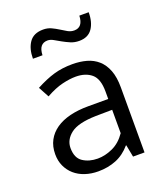

<svg xmlns="http://www.w3.org/2000/svg" viewBox="-127 -753 728 849"><g transform="rotate(-20 237.0 -329.0)"><path d="M69 -428Q116 -453 155.5 -464.5Q195 -476 243 -476Q279 -476 309.5 -467.5Q340 -459 362.5 -439Q385 -419 397.5 -386.5Q410 -354 410 -306V0H356L345 -57H343Q313 -22 274.5 -6.5Q236 9 190 9Q157 9 128.5 -0.5Q100 -10 79.5 -28Q59 -46 47.5 -71Q36 -96 36 -127Q36 -164 51 -192Q66 -220 93.5 -239Q121 -258 159.5 -267.5Q198 -277 245 -277H340V-312Q340 -372 312 -395.5Q284 -419 238 -419Q210 -419 174.5 -410.5Q139 -402 96 -378ZM340 -226 262 -225Q179 -223 144 -196Q109 -169 109 -130Q109 -83 138 -64Q167 -45 207 -45Q242 -45 278 -61.5Q314 -78 340 -116ZM88 -558Q88 -605 108.5 -634.5Q129 -664 174 -664Q195 -664 212 -656Q229 -648 244 -638.5Q259 -629 273 -621Q287 -613 303 -613Q344 -613 346 -667H390Q390 -620 370 -591Q350 -562 308 -562Q286 -562 267.5 -570Q249 -578 233 -587Q217 -596 203 -604Q189 -612 176 -612Q156 -612 145 -599Q134 -586 133 -558Z"/></g></svg>

Font: Mukta Mahee Light
Style: Regular
Weight: 300
Designer: Shuchita Grover, Noopur Datye, Girish Dalvi, Yashodeep Gholap
Foundry: Ek Type
Version: Version 2.538;PS 1.000;hotconv 16.6.51;makeotf.lib2.5.65220;